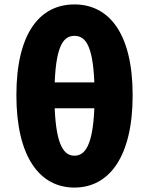

<svg xmlns="http://www.w3.org/2000/svg" viewBox="-20 -833 673 867"><path d="M316 14C473 14 579 -125 579 -403C579 -681 473 -813 316 -813C159 -813 54 -682 54 -403C54 -125 159 14 316 14ZM316 -671C362 -671 399 -636 406 -461H227C234 -636 271 -671 316 -671ZM316 -130C271 -130 234 -172 227 -344H406C399 -172 362 -130 316 -130Z"/></svg>

Font: Noto Sans JP Black
Style: Regular
Weight: 900
Designer: Ryoko NISHIZUKA  (kana, bopomofo & ideographs); Paul D. Hunt (Latin, Greek & Cyrillic); Sandoll Communications , Soo-you
Foundry: Adobe
Version: Version 2.002;hotconv 1.0.116;makeotfexe 2.5.65601